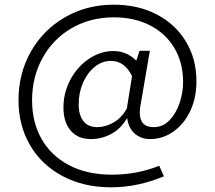

<svg xmlns="http://www.w3.org/2000/svg" viewBox="-20 -623 918 820"><path d="M251 -164Q251 -227 280.5 -282.5Q310 -338 359.5 -371.5Q409 -405 464 -405Q521 -405 562 -364L576 -406H620L580 -173Q577 -157 577 -143Q577 -80 636 -80Q676 -80 704.5 -110Q733 -140 747.5 -184.5Q762 -229 762 -272Q762 -355 725 -417.5Q688 -480 621 -514.5Q554 -549 467 -549Q366 -549 286.5 -503Q207 -457 162 -376Q117 -295 117 -194Q117 -102 157 -30.5Q197 41 274 82Q351 123 458 123Q565 123 660 85L680 130Q567 177 455 177Q337 177 247 129Q157 81 108 -3.5Q59 -88 59 -195Q59 -309 111.5 -402Q164 -495 257 -549Q350 -603 466 -603Q569 -603 649 -561.5Q729 -520 774 -445.5Q819 -371 819 -276Q819 -205 792.5 -149Q766 -93 720.5 -61Q675 -29 620 -29Q583 -29 556 -52Q529 -75 523 -119Q497 -74 456 -51.5Q415 -29 368 -29Q313 -29 282 -65Q251 -101 251 -164ZM396 -80Q429 -80 463.5 -99Q498 -118 522 -160L525 -180L544 -298Q512 -363 454 -363Q416 -363 384.5 -337.5Q353 -312 334.5 -269.5Q316 -227 316 -177Q316 -132 336 -106Q356 -80 396 -80Z"/></svg>

Font: QiushuiShotai Bright
Style: Regular
Weight: 400
Designer: Christian Thalmann (Catharsis Fonts)
Version: Version 1.250;